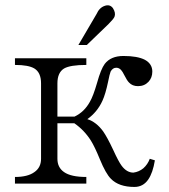

<svg xmlns="http://www.w3.org/2000/svg" viewBox="-20 -700 644 733"><path d="M37.1 -24.4V1H309.6V-24.4Q251 -24.4 224.6 -43Q199.2 -60.5 199.2 -93.8V-229.5H263.7Q301.8 -203.1 327.1 -163.1Q341.8 -139.6 361.3 -91.8Q383.8 -37.1 403.3 -17.6Q433.6 13.7 493.2 13.7Q526.4 13.7 545.9 -14.6Q563.5 -40 571.3 -87.9L551.8 -93.8Q543.9 -72.3 527.3 -57.6Q510.7 -43.9 489.3 -41Q463.9 -41 444.3 -67.4Q432.6 -83 412.1 -127.9Q389.6 -175.8 374 -198.2Q347.7 -234.4 313.5 -245.1Q351.6 -272.5 371.1 -315.4Q382.8 -340.8 392.6 -387.7Q398.4 -417 402.3 -426.8Q410.2 -441.4 423.8 -441.4Q434.6 -441.4 442.4 -432.6Q447.3 -427.7 455.1 -412.1Q464.8 -392.6 472.7 -384.8Q485.4 -371.1 506.8 -371.1Q531.2 -371.1 546.9 -387.7Q561.5 -403.3 561.5 -426.8Q561.5 -456.1 533.2 -471.7Q504.9 -486.3 451.2 -486.3Q403.3 -486.3 379.9 -456.1Q365.2 -436.5 350.6 -383.8Q335.9 -333 323.2 -311.5Q301.8 -272.5 264.6 -254.9H199.2V-381.8Q199.2 -422.9 224.6 -438.5Q248 -452.1 309.6 -452.1V-477.5H37.1V-452.1Q88.9 -452.1 111.3 -438.5Q136.7 -422.9 136.7 -381.8V-93.8Q136.7 -60.5 111.3 -43Q85.9 -24.4 37.1 -24.4ZM279.3 -528.3H311.5L394.5 -608.4Q413.1 -627 417 -635.7Q422.9 -650.4 411.1 -668.9Q399.4 -684.6 379.9 -677.7Q359.4 -670.9 348.6 -646.5Z"/></svg>

Font: Batang
Style: Regular
Weight: 400
Version: Version 2.21